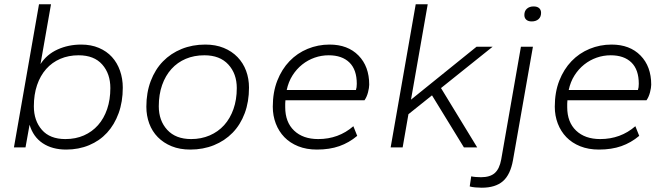

<svg xmlns="http://www.w3.org/2000/svg" viewBox="-20 -688 3114 896"><path d="M289 10Q224 10 179.5 -19.5Q135 -49 118 -106L99 0H45L162 -668H218L169 -389Q198 -434 248.5 -457Q299 -480 359 -480Q405 -480 441.5 -464.5Q478 -449 502.5 -422Q527 -395 540 -358Q553 -321 553 -279Q553 -213 533.5 -159.5Q514 -106 479.5 -68.5Q445 -31 396 -10.5Q347 10 289 10ZM285 -39Q333 -39 371.5 -56Q410 -73 437.5 -104Q465 -135 480 -179Q495 -223 495 -277Q495 -344 457 -387Q419 -430 347 -430Q300 -430 261.5 -413.5Q223 -397 195.5 -366Q168 -335 153 -291Q138 -247 138 -192Q138 -125 175.5 -82Q213 -39 285 -39Z M868 10Q819 10 781 -5.5Q743 -21 716.5 -48Q690 -75 676.5 -111.5Q663 -148 663 -190Q663 -256 683.5 -310Q704 -364 740.5 -401.5Q777 -439 827.5 -459.5Q878 -480 938 -480Q986 -480 1024 -464.5Q1062 -449 1088.5 -421.5Q1115 -394 1128.5 -357.5Q1142 -321 1142 -279Q1142 -213 1122 -159.5Q1102 -106 1065.5 -68.5Q1029 -31 978.5 -10.5Q928 10 868 10ZM872 -39Q919 -39 958.5 -56Q998 -73 1026 -104Q1054 -135 1069.5 -179Q1085 -223 1085 -277Q1085 -344 1045.5 -387Q1006 -430 934 -430Q886 -430 847 -413.5Q808 -397 780 -366Q752 -335 736.5 -291Q721 -247 721 -192Q721 -125 760.5 -82Q800 -39 872 -39Z M1459 10Q1410 10 1371.5 -5.5Q1333 -21 1307 -48Q1281 -75 1267 -111.5Q1253 -148 1253 -190Q1253 -258 1274 -311.5Q1295 -365 1331 -402.5Q1367 -440 1415.5 -460Q1464 -480 1518 -480Q1603 -480 1653 -429Q1703 -378 1703 -293Q1703 -279 1697.5 -257.5Q1692 -236 1681 -220H1312Q1311 -212 1311 -204Q1311 -196 1311 -188Q1311 -118 1352.5 -78.5Q1394 -39 1465 -39Q1560 -39 1629 -99L1647 -54Q1609 -22 1563.5 -6Q1518 10 1459 10ZM1514 -430Q1480 -430 1448.5 -419Q1417 -408 1390.5 -387Q1364 -366 1345 -336Q1326 -306 1318 -268H1641Q1645 -279 1645 -297Q1645 -363 1610.5 -396.5Q1576 -430 1514 -430Z M2145 0 1996 -243 1886 -155 1859 0H1803L1920 -668H1976L1898 -223L2204 -470H2279L2038 -277L2207 0Z M2228 188Q2214 188 2197.5 186.5Q2181 185 2172 182L2179 135Q2188 137 2200.5 138Q2213 139 2225 139Q2267 139 2289 119.5Q2311 100 2319 56L2411 -470H2467L2374 59Q2362 127 2327 157.5Q2292 188 2228 188ZM2461 -588Q2445 -588 2436 -596Q2427 -604 2427 -618Q2427 -637 2439 -647.5Q2451 -658 2470 -658Q2487 -658 2496 -650Q2505 -642 2505 -628Q2505 -609 2493 -598.5Q2481 -588 2461 -588Z M2775 10Q2726 10 2687.5 -5.5Q2649 -21 2623 -48Q2597 -75 2583 -111.5Q2569 -148 2569 -190Q2569 -258 2590 -311.5Q2611 -365 2647 -402.5Q2683 -440 2731.5 -460Q2780 -480 2834 -480Q2919 -480 2969 -429Q3019 -378 3019 -293Q3019 -279 3013.5 -257.5Q3008 -236 2997 -220H2628Q2627 -212 2627 -204Q2627 -196 2627 -188Q2627 -118 2668.5 -78.5Q2710 -39 2781 -39Q2876 -39 2945 -99L2963 -54Q2925 -22 2879.5 -6Q2834 10 2775 10ZM2830 -430Q2796 -430 2764.5 -419Q2733 -408 2706.5 -387Q2680 -366 2661 -336Q2642 -306 2634 -268H2957Q2961 -279 2961 -297Q2961 -363 2926.5 -396.5Q2892 -430 2830 -430Z"/></svg>

Font: Celebes Light
Style: Italic
Weight: 300
Italic angle: -10°
Designer: Anugrah Pasau
Foundry: Lafontype
Version: Version 1.000; ttfautohint (v1.8.4)